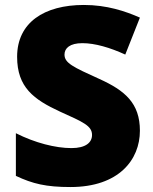

<svg xmlns="http://www.w3.org/2000/svg" viewBox="-20 -744 617 774"><path d="M544 -217C544 -328 484 -379 380 -426C274 -474 240 -490 240 -524C240 -550 262 -570 312 -570C363 -570 424 -552 485 -524L544 -673C485 -699 411 -724 318 -724C158 -724 49 -653 49 -515C49 -392 116 -343 222 -294C315 -252 351 -237 351 -200C351 -169 325 -147 268 -147C204 -147 121 -168 44 -207V-35C112 -3 166 10 264 10C459 10 544 -100 544 -217Z"/></svg>

Font: Noto Sans Sinhala UI Black
Style: Regular
Weight: 900
Designer: Jelle Bosma - Monotype Design Team
Foundry: Monotype Imaging Inc.
Version: Version 2.006